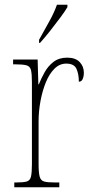

<svg xmlns="http://www.w3.org/2000/svg" viewBox="-20 -786 384 806"><path d="M40 0V-20H47Q78 -20 92 -24Q106 -28 110 -44.5Q114 -61 114 -97V-441Q114 -476 110 -492Q106 -508 90.5 -512Q75 -516 42 -516H35V-536H138L141 -432H143Q153 -457 167.5 -483Q182 -509 205 -526.5Q228 -544 262 -544Q297 -544 314.5 -525.5Q332 -507 332 -481Q332 -465 327 -454Q322 -443 311 -443Q311 -475 301 -497Q291 -519 258 -519Q230 -519 208.5 -497.5Q187 -476 172.5 -440.5Q158 -405 150 -362Q142 -319 142 -277V-97Q142 -61 146.5 -44.5Q151 -28 165.5 -24Q180 -20 211 -20H229V0ZM144 -619Q166 -659 186.5 -695.5Q207 -732 219 -766H263V-756Q253 -739 233 -712Q213 -685 190.5 -656.5Q168 -628 148 -606H144Z"/></svg>

Font: Noto Serif Condensed Thin
Style: Regular
Weight: 100
Width: 3
Designer: Monotype Design Team
Foundry: Monotype Imaging Inc.
Version: Version 2.013; ttfautohint (v1.8.4.7-5d5b)